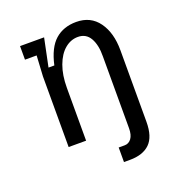

<svg xmlns="http://www.w3.org/2000/svg" viewBox="-130 -664 860 930"><g transform="rotate(-20 300.0 -198.5)"><path d="M351 85H382Q403 85 416.5 67Q430 49 430 14V-355Q431 -414 410.5 -450Q390 -486 348 -486Q311 -486 280.5 -460.5Q250 -435 232 -386.5Q214 -338 214 -272V0H124V-364L130 -469V-470H70V-540H194L164 -395H194Q213 -481 256 -519Q299 -557 365 -557Q439 -557 479.5 -501Q520 -445 520 -355V14Q520 91 484.5 125.5Q449 160 382 160H351Z"/></g></svg>

Font: Sligoil Micro
Style: Regular
Weight: 400
Designer: Ariel Martín Pérez
Foundry: Igor Stepanchenko
Version: Version 1.001